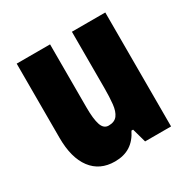

<svg xmlns="http://www.w3.org/2000/svg" viewBox="-133 -675 794 807"><g transform="rotate(-30 264.5 -271.5)"><path d="M479 -553V0H353L334 -68H326Q307 -29 276.5 -9.5Q246 10 202 10Q129 10 89 -43Q49 -96 49 -193V-553H211V-246Q211 -191 220.5 -162.5Q230 -134 254 -134Q283 -134 296.5 -152Q310 -170 313.5 -203Q317 -236 317 -280V-553Z"/></g></svg>

Font: Noto Sans Malayalam ExtraCondensed Black
Style: Regular
Weight: 900
Width: 2
Designer: Jelle Bosma - Monotype Design Team
Foundry: Monotype Imaging Inc.
Version: Version 2.104; ttfautohint (v1.8.4.7-5d5b)